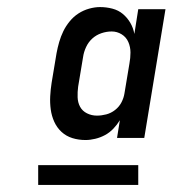

<svg xmlns="http://www.w3.org/2000/svg" viewBox="-20 -713 540 543"><path d="M222 -317Q202 -317 184.5 -322.5Q167 -328 154 -340Q141 -352 133.5 -368.5Q126 -385 123.5 -403.5Q121 -422 122 -441Q123 -460 126 -479L140 -563Q143 -579 147.5 -594.5Q152 -610 159 -624.5Q166 -639 177 -652.5Q188 -666 202 -675Q216 -684 232 -688.5Q248 -693 263 -693Q281 -693 298 -688.5Q315 -684 327.5 -673.5Q340 -663 348.5 -648.5Q357 -634 360 -617L371 -687H448L388 -323H311L319 -373Q311 -360 300.5 -349Q290 -338 277 -331Q264 -324 249.5 -320.5Q235 -317 222 -317ZM254 -386Q267 -386 280.5 -389.5Q294 -393 305.5 -402Q317 -411 323.5 -423.5Q330 -436 332 -449L346 -533Q349 -549 349 -564.5Q349 -580 343 -594Q337 -608 324 -616Q311 -624 296 -624Q281 -624 266.5 -619Q252 -614 241 -604Q230 -594 223.5 -580Q217 -566 215 -552L201 -468Q199 -453 199.5 -438Q200 -423 206.5 -411Q213 -399 226 -392.5Q239 -386 254 -386ZM371 -190H88V-246H371Z"/></svg>

Font: Iosevka Custom
Style: Italic
Weight: 400
Italic angle: -9°
Monospace: yes
Designer: Belleve Invis
Foundry: Belleve Invis
Version: Version 30.3.3; ttfautohint (v1.8.3)